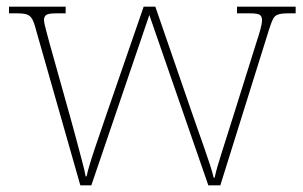

<svg xmlns="http://www.w3.org/2000/svg" viewBox="-20 -556 910 576"><path d="M89 -463Q83 -487 77 -498Q71 -509 61 -512.5Q51 -516 30 -516H7V-536H177V-516H150Q125 -516 118.5 -511Q112 -506 112 -496Q112 -488 118.5 -464Q125 -440 129 -425L192 -200Q199 -176 208 -141.5Q217 -107 225.5 -75.5Q234 -44 237 -27H240Q243 -44 253.5 -77Q264 -110 276.5 -146Q289 -182 297 -206L411 -536H446L554 -223Q560 -205 570 -177Q580 -149 590.5 -119Q601 -89 609.5 -63Q618 -37 621 -23H624Q629 -48 644.5 -96Q660 -144 679 -205L749 -428Q756 -449 761 -467Q766 -485 766 -496Q766 -506 760 -511Q754 -516 728 -516H691V-536H867V-516H845Q825 -516 814.5 -512.5Q804 -509 799 -499Q794 -489 787 -467L641 0H605L428 -511L254 0H221Z"/></svg>

Font: Noto Serif Tibetan Thin
Style: Regular
Weight: 250
Version: Version 2.103